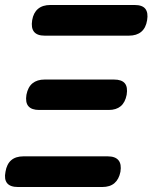

<svg xmlns="http://www.w3.org/2000/svg" viewBox="-21 -750 641 770"><path d="M389 0H51Q20 0 7.5 -15.5Q-5 -31 1 -61Q6 -92 24 -107.5Q42 -123 73 -123H411Q441 -123 454 -107.5Q467 -92 462 -61Q456 -31 438 -15.5Q420 0 389 0ZM415 -309H136Q106 -309 93 -324Q80 -339 85 -370Q91 -401 109.5 -416Q128 -431 158 -431H436Q467 -431 479.5 -416Q492 -401 487 -370Q481 -339 463 -324Q445 -309 415 -309ZM496 -607H158Q128 -607 115.5 -622.5Q103 -638 108 -669Q113 -699 131.5 -714.5Q150 -730 181 -730H519Q550 -730 562 -714.5Q574 -699 569 -669Q564 -638 545.5 -622.5Q527 -607 496 -607Z"/></svg>

Font: Maple Mono
Style: Bold Italic
Weight: 700
Italic angle: -10°
Monospace: yes
Designer: subframe7536
Version: Version 7.000